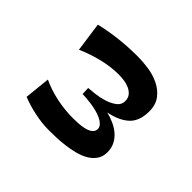

<svg xmlns="http://www.w3.org/2000/svg" viewBox="-89 -665 536 536"><g transform="rotate(45 178.5 -397.5)"><path d="M233.9 -387.2Q248.5 -383.8 262.7 -377.4Q276.9 -371.1 288.1 -361.6Q299.3 -352.1 306.2 -338.9Q313 -325.7 313 -309.1Q313 -291.5 304.4 -279.3Q295.9 -267.1 282 -259Q268.1 -251 250.7 -246.6Q233.4 -242.2 215.6 -240Q197.8 -237.8 181.2 -237.3Q164.6 -236.8 152.8 -236.8Q126.5 -236.8 97.4 -242.9Q68.4 -249 43.9 -258.8L51.8 -335Q64.9 -328.6 80.6 -323.5Q96.2 -318.4 112.5 -314.9Q128.9 -311.5 145 -309.8Q161.1 -308.1 175.8 -308.1Q183.1 -308.1 195.3 -308.6Q207.5 -309.1 219.2 -311.5Q231 -314 239.5 -319.8Q248 -325.7 248 -335.9Q248 -343.8 241.9 -349.9Q235.8 -356 226.6 -360.4Q217.3 -364.7 205.8 -367.7Q194.3 -370.6 183.1 -372.1Q171.9 -373.5 162.8 -374.3Q153.8 -375 148.9 -375L147.9 -397.9Q157.2 -398.4 173.8 -400.4Q190.4 -402.3 206.8 -407.5Q223.1 -412.6 235.1 -421.6Q247.1 -430.7 247.1 -444.8Q247.1 -457.5 240.5 -465.3Q233.9 -473.1 224.1 -477.5Q214.4 -481.9 202.9 -483.4Q191.4 -484.9 181.2 -484.9Q165.5 -484.9 148.9 -482.7Q132.3 -480.5 116 -476.3Q99.6 -472.2 83.7 -466.8Q67.9 -461.4 54.2 -455.1L42 -542Q76.7 -550.3 112.3 -554.2Q147.9 -558.1 184.1 -558.1Q204.1 -558.1 227.1 -554.7Q250 -551.3 269.5 -541.7Q289.1 -532.2 302 -515.4Q314.9 -498.5 314.9 -472.2Q314.9 -433.6 293.5 -414.1Q272 -394.5 233.9 -387.2Z"/></g></svg>

Font: Peralta
Style: Regular
Weight: 400
Designer: Astigmatic (AOETI)
Foundry: Astigmatic (AOETI)
Version: Version 1.000